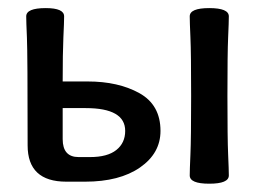

<svg xmlns="http://www.w3.org/2000/svg" viewBox="-20 -440 623 465"><path d="M486.8 4.9Q439.5 4.9 439.5 -15.1Q439.5 -27.8 441.2 -66.2Q442.9 -104.5 442.9 -208Q442.9 -311 441.2 -349.1Q439.5 -387.2 439.5 -400.4Q439.5 -420.4 486.8 -420.4Q534.2 -420.4 534.2 -400.4Q534.2 -387.2 532.5 -349.1Q530.8 -311 530.8 -208Q530.8 -104.5 532.5 -66.2Q534.2 -27.8 534.2 -15.1Q534.2 4.9 486.8 4.9ZM198.2 -59.6Q240.2 -59.6 261.7 -76.7Q283.2 -93.8 283.2 -123Q283.2 -178.2 187.5 -178.2H131.8V-103Q131.8 -59.6 170.4 -59.6ZM186 0H140.6Q46.9 0 46.9 -87.9Q46.9 -311 45.2 -349.1Q43.5 -387.2 43.5 -400.4Q43.5 -420.4 90.8 -420.4Q135.3 -420.4 135.3 -400.4Q135.3 -387.2 133.5 -349.1Q131.8 -311 131.8 -242.7H192.4Q266.6 -242.7 317.6 -214.4Q368.7 -186 368.7 -123Q368.7 -68.8 319.1 -34.4Q269.5 0 186 0Z"/></svg>

Font: Bainsley
Style: Regular
Weight: 400
Designer: Paul James MIller
Foundry: High-Logic / Made with FontCreator
Version: Version 1.411;March 28, 2021;FontCreator 13.0.0.2683 64-bit